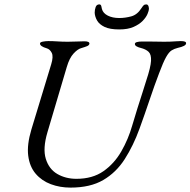

<svg xmlns="http://www.w3.org/2000/svg" viewBox="-20 -840 867 874"><path d="M301 14Q253 14 211.5 -1.5Q170 -17 142.5 -49Q115 -81 108.5 -131Q102 -181 123 -251L213 -547Q224 -583 215.5 -599.5Q207 -616 193 -620Q162 -629 162 -642Q162 -648 175 -650.5Q188 -653 200 -653Q221 -653 242 -651.5Q263 -650 289 -650Q311 -650 330 -651Q349 -652 364 -652Q388 -652 387 -641Q386 -634 376.5 -630Q367 -626 350 -621Q334 -617 315 -596.5Q296 -576 284 -535L196 -238Q174 -164 188.5 -117Q203 -70 241 -48Q279 -26 328 -26Q401 -26 450.5 -60.5Q500 -95 532 -150.5Q564 -206 582 -269Q593 -307 605.5 -346.5Q618 -386 629 -420Q640 -454 646 -474Q666 -534 667.5 -563Q669 -592 656.5 -604Q644 -616 620 -622Q611 -624 602.5 -628.5Q594 -633 594 -640Q594 -646 603.5 -648.5Q613 -651 625 -651Q639 -651 657.5 -651Q676 -651 695 -650.5Q714 -650 727 -650Q742 -650 755.5 -650.5Q769 -651 781 -652Q793 -653 803 -653Q815 -653 821.5 -650.5Q828 -648 827 -642Q826 -630 789 -622Q773 -618 761 -610.5Q749 -603 736 -580Q723 -557 704 -506Q683 -451 661.5 -387Q640 -323 615 -254Q587 -177 548 -116Q509 -55 450 -20.5Q391 14 301 14ZM523 -706Q480 -706 456 -717.5Q432 -729 422 -746.5Q412 -764 411 -782Q411 -796 415.5 -808Q420 -820 432 -820Q439 -820 441 -812.5Q443 -805 444 -799Q449 -780 470.5 -769Q492 -758 523 -758Q550 -758 577.5 -765.5Q605 -773 624 -803Q629 -811 633.5 -815.5Q638 -820 646 -820Q657 -820 658 -800Q658 -792 651.5 -776.5Q645 -761 629.5 -745Q614 -729 588 -717.5Q562 -706 523 -706Z"/></svg>

Font: EB Garamond
Style: Italic
Weight: 400
Italic angle: -17.2°
Designer: Georg Duffner and Octavio Pardo
Foundry: Georg Duffner
Version: Version 1.001